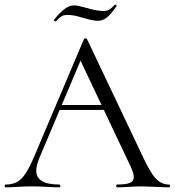

<svg xmlns="http://www.w3.org/2000/svg" viewBox="-24 -801 747 821"><path d="M228 -352H434L441 -331H213ZM699 0Q680 0 640 -2Q600 -4 582 -4Q560 -4 526 -2Q494 0 477 0Q473 0 473 -6Q473 -12 477 -12Q515 -12 531.5 -19Q548 -26 548 -44Q548 -59 536 -86L314 -555L339 -586L145 -127Q131 -93 131 -71Q131 -12 229 -12Q234 -12 234 -6Q234 0 229 0Q211 0 177 -2Q139 -4 111 -4Q85 -4 51 -2Q21 0 1 0Q-4 0 -4 -6Q-4 -12 1 -12Q29 -12 48.5 -22.5Q68 -33 85.5 -59.5Q103 -86 124 -136L335 -634Q337 -637 342 -637Q347 -637 348 -634L584 -137Q618 -63 642 -37.5Q666 -12 699 -12Q703 -12 703 -6Q703 0 699 0ZM467 -781H468Q471 -781 473.5 -778.5Q476 -776 474 -774Q448 -737 431 -724.5Q414 -712 395 -712Q374 -712 334 -724Q330 -725 308.5 -731Q287 -737 265 -737Q249 -737 240.5 -732Q232 -727 225.5 -720Q219 -713 215 -710H213Q210 -710 208 -712.5Q206 -715 208 -717Q225 -740 247.5 -759Q270 -778 293 -778Q307 -778 343 -768Q389 -754 418 -754Q435 -754 445 -761Q455 -768 467 -781Z"/></svg>

Font: Cormorant SC
Style: Regular
Weight: 400
Designer: Christian Thalmann (Catharsis Fonts)
Foundry: Catharsis Fonts
Version: Version 4.000